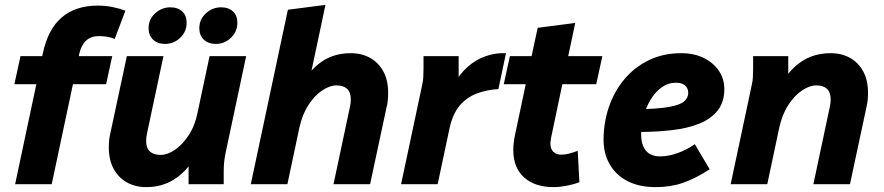

<svg xmlns="http://www.w3.org/2000/svg" viewBox="-20 -755 3624 787"><path d="M42 0 129 -410H39L64 -525H153L156 -538Q177 -636 233.5 -684Q290 -732 381 -732Q413 -732 442 -726Q471 -720 494 -711L450 -595Q435 -602 418 -604.5Q401 -607 384 -607Q353 -607 333 -588.5Q313 -570 305 -535L303 -525H440L415 -410H279L192 0Z M426 -151Q426 -165 427.5 -180.5Q429 -196 433 -212L500 -525H650L583 -210Q581 -201 580 -193.5Q579 -186 579 -178Q579 -148 594.5 -134Q610 -120 638 -120Q666 -120 696.5 -140.5Q727 -161 753 -200Q779 -239 790 -294L839 -525H989L904 -125Q900 -104 898.5 -87.5Q897 -71 897 -49V0H753V-111L772 -101Q741 -49 692 -18.5Q643 12 579 12Q535 12 500 -7.5Q465 -27 445.5 -63.5Q426 -100 426 -151ZM589 -639Q589 -676 616 -700.5Q643 -725 678 -725Q709 -725 727 -708Q745 -691 745 -662Q745 -625 718.5 -600Q692 -575 657 -575Q626 -575 607.5 -592.5Q589 -610 589 -639ZM797 -639Q797 -676 824 -700.5Q851 -725 886 -725Q917 -725 935 -708Q953 -691 953 -662Q953 -625 926.5 -600Q900 -575 865 -575Q834 -575 815.5 -592.5Q797 -610 797 -639Z M1008 0 1160 -715 1314 -735 1246 -414 1227 -424Q1258 -477 1306 -507Q1354 -537 1418 -537Q1463 -537 1497.5 -517.5Q1532 -498 1551.5 -462Q1571 -426 1571 -374Q1571 -365 1570.5 -355Q1570 -345 1568.5 -334.5Q1567 -324 1564 -313L1497 0H1347L1414 -315Q1416 -324 1417 -332Q1418 -340 1418 -347Q1418 -377 1402.5 -391Q1387 -405 1359 -405Q1332 -405 1301 -384.5Q1270 -364 1244.5 -325Q1219 -286 1207 -231L1158 0Z M1624 0 1709 -400Q1714 -421 1715 -437.5Q1716 -454 1716 -476V-525H1860V-399L1841 -409Q1864 -452 1897.5 -481.5Q1931 -511 1971.5 -525Q2012 -539 2054 -537L2023 -390Q1975 -387 1934 -371.5Q1893 -356 1864.5 -322.5Q1836 -289 1823 -231L1774 0Z M2045 -410 2070 -525H2159L2184 -641L2338 -661L2309 -525H2449L2424 -410H2285L2239 -191Q2238 -184 2237 -178Q2236 -172 2236 -167Q2236 -145 2248 -133Q2260 -121 2281 -121Q2295 -121 2313 -125.5Q2331 -130 2348 -137L2355 -8Q2331 1 2302 6.5Q2273 12 2249 12Q2173 12 2128.5 -27.5Q2084 -67 2084 -140Q2084 -154 2085.5 -168Q2087 -182 2090 -197L2135 -410Z M2454 -182Q2454 -253 2476 -317Q2498 -381 2539.5 -430.5Q2581 -480 2640 -508.5Q2699 -537 2772 -537Q2825 -537 2864.5 -517.5Q2904 -498 2926.5 -465Q2949 -432 2949 -390Q2949 -337 2922 -302.5Q2895 -268 2847 -248.5Q2799 -229 2734 -221.5Q2669 -214 2594 -214Q2584 -214 2575.5 -214.5Q2567 -215 2556 -215L2570 -307Q2572 -307 2575.5 -307Q2579 -307 2581 -307Q2674 -308 2721.5 -316.5Q2769 -325 2785 -340Q2801 -355 2801 -374Q2801 -394 2787.5 -405Q2774 -416 2751 -416Q2718 -416 2691.5 -396.5Q2665 -377 2646.5 -346Q2628 -315 2618 -278Q2608 -241 2608 -205Q2608 -161 2627.5 -137.5Q2647 -114 2686 -114Q2721 -114 2759 -128Q2797 -142 2828 -164L2889 -61Q2830 -23 2779.5 -5.5Q2729 12 2667 12Q2601 12 2553.5 -12Q2506 -36 2480 -80Q2454 -124 2454 -182Z M2975 0 3060 -400Q3065 -421 3066 -437.5Q3067 -454 3067 -476V-525H3211V-414L3192 -424Q3223 -477 3272 -507Q3321 -537 3385 -537Q3430 -537 3464.5 -517.5Q3499 -498 3518.5 -462Q3538 -426 3538 -374Q3538 -360 3536.5 -345Q3535 -330 3531 -313L3464 0H3314L3381 -315Q3383 -324 3384 -332Q3385 -340 3385 -347Q3385 -377 3369.5 -391Q3354 -405 3326 -405Q3299 -405 3268 -384.5Q3237 -364 3211.5 -325Q3186 -286 3174 -231L3125 0Z"/></svg>

Font: Radio Canada
Style: Italic
Weight: 400
Italic angle: -12°
Designer: Charles Daoud, Etienne Aubert Bonn, Alexandre Saumier Demers, Jacques Le Bailly
Foundry: Radio-Canada
Version: Version 2.104;gftools[0.9.28.dev5+ged2979d]